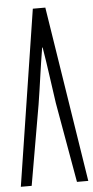

<svg xmlns="http://www.w3.org/2000/svg" viewBox="-54 -778 394 811"><g transform="rotate(-5 143.5 -372.5)"><path d="M117 -745 1 0H47L106 -340C119 -420 128 -496 142 -578H144C158 -496 167 -420 179 -340L239 0H287L170 -745Z"/></g></svg>

Font: 寒蝉无机体 CompactMedium
Style: Regular
Weight: 500
Width: 3
Designer: ChillTanhei {Warren2060}; 
Source Han Sans {Ryoko NISHIZUKA 西塚涼子 (kana, bopomofo & ideographs); Paul D. Hunt (Latin, Gre
Foundry: ChillType&Adobe
Version: Version 1.000;Glyphs 3.1.1 (3135)